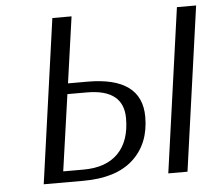

<svg xmlns="http://www.w3.org/2000/svg" viewBox="-49 -703 854 757"><g transform="rotate(-5 378.5 -325.0)"><path d="M94 0 185 -650H261L224 -388H301Q516 -388 516 -230Q516 -124 448.5 -62Q381 0 251 0ZM295 -346H218L175 -44H255Q345 -44 392.5 -92.5Q440 -141 440 -231Q440 -346 295 -346ZM754 -650 663 0H587L678 -650Z"/></g></svg>

Font: ArsenalItalic
Style: Italic
Weight: 400
Italic angle: -9°
Designer: Andrij Shevchenko
Foundry: Stairsfor.com
Version: Version 1.000